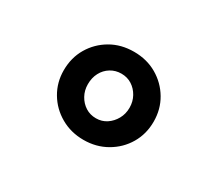

<svg xmlns="http://www.w3.org/2000/svg" viewBox="-70 -850 672 593"><g transform="rotate(30 266.0 -554.0)"><path d="M106 -553Q106 -598 127 -633.5Q148 -669 184 -690Q220 -711 266 -711Q312 -711 348 -690Q384 -669 405 -633.5Q426 -598 426 -554Q426 -510 405 -474.5Q384 -439 347.5 -418Q311 -397 266 -397Q221 -397 184.5 -418Q148 -439 127 -474.5Q106 -510 106 -553ZM340 -554Q340 -576 330 -594Q320 -612 303.5 -622.5Q287 -633 266 -633Q245 -633 228 -622.5Q211 -612 201.5 -594Q192 -576 192 -553Q192 -531 202 -513Q212 -495 228.5 -484.5Q245 -474 266 -474Q287 -474 303.5 -485Q320 -496 330 -514Q340 -532 340 -554Z"/></g></svg>

Font: Mach Medium
Style: Regular
Weight: 500
Version: Version 1.002